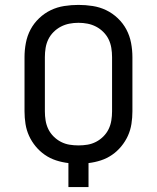

<svg xmlns="http://www.w3.org/2000/svg" viewBox="-20 -763 640 783"><path d="M259 0V-98Q233 -101 208.5 -109Q184 -117 163 -131.5Q142 -146 125.5 -166Q109 -186 98.5 -209Q88 -232 84 -257.5Q80 -283 80 -309V-530Q80 -559 85.5 -588Q91 -617 104.5 -642.5Q118 -668 139.5 -688.5Q161 -709 187 -721.5Q213 -734 242 -738.5Q271 -743 300 -743Q329 -743 358 -738.5Q387 -734 413 -721.5Q439 -709 460.5 -688.5Q482 -668 495.5 -642.5Q509 -617 514.5 -588Q520 -559 520 -530V-309Q520 -283 516 -257.5Q512 -232 501.5 -209Q491 -186 474.5 -166Q458 -146 437 -131.5Q416 -117 391.5 -109Q367 -101 341 -98V0ZM300 -170Q319 -170 337 -173Q355 -176 371.5 -184.5Q388 -193 401.5 -206.5Q415 -220 423 -236.5Q431 -253 434 -271.5Q437 -290 437 -309V-530Q437 -549 434 -567.5Q431 -586 423 -602.5Q415 -619 401.5 -632.5Q388 -646 371.5 -654.5Q355 -663 337 -666.5Q319 -670 300 -670Q281 -670 263 -666.5Q245 -663 228.5 -654.5Q212 -646 198.5 -632.5Q185 -619 177 -602.5Q169 -586 166 -567.5Q163 -549 163 -530V-309Q163 -290 166 -271.5Q169 -253 177 -236.5Q185 -220 198.5 -206.5Q212 -193 228.5 -184.5Q245 -176 263 -173Q281 -170 300 -170Z"/></svg>

Font: Nova Nerd Font
Style: Regular
Weight: 400
Designer: Belleve Invis
Foundry: Belleve Invis
Version: Version 24.1.4; ttfautohint (v1.8.4);Nerd Fonts 3.1.1